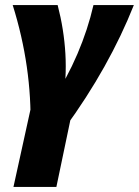

<svg xmlns="http://www.w3.org/2000/svg" viewBox="-20 -447 547 756"><path d="M100 59Q103 -63 85.5 -184.5Q68 -306 30 -427H207Q232 -331 237.5 -235Q243 -139 227 -43H182Q244 -139 285 -235Q326 -331 348 -427H507Q459 -306 391 -184.5Q323 -63 234 59ZM33 289 115 -84H280L202 289Z"/></svg>

Font: Ysabeau Black
Style: Italic
Weight: 900
Italic angle: -12°
Version: Version 2.000;gftools[0.9.27.dev2+g8671c4b]